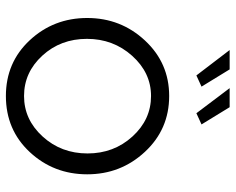

<svg xmlns="http://www.w3.org/2000/svg" viewBox="-92 -678 780 635"><g transform="rotate(90 297.5 -360.0)"><path d="M354 -620 271 -730H334L391 -637ZM229 -620 145 -730H209L266 -637ZM297 10Q186 10 112.5 -69Q39 -148 39 -259Q39 -370 113.5 -450Q188 -530 297 -530Q407 -530 481.5 -450Q556 -370 556 -259Q556 -148 482.5 -69Q409 10 297 10ZM297 -470Q220 -470 164 -407.5Q108 -345 108 -258Q108 -171 163.5 -110.5Q219 -50 297 -50Q375 -50 431 -111.5Q487 -173 487 -260Q487 -347 431 -408.5Q375 -470 297 -470Z"/></g></svg>

Font: Raleway
Style: Regular
Weight: 400
Designer: Matt McInerney, Pablo Impallari, Rodrigo Fuenzalida
Foundry: Matt McInerney, Pablo Impallari, Rodrigo Fuenzalida
Version: Version 1.000;PS 001.001;hotconv 1.0.56; ttfautohint (v1.5)